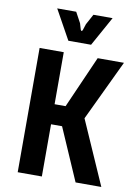

<svg xmlns="http://www.w3.org/2000/svg" viewBox="-100 -999 774 1065"><g transform="rotate(10 287.0 -466.5)"><path d="M76 0H212V-294H274L402 0H547L389 -359L551 -700H403L274 -407H212V-700H76ZM226 -767H354L446 -933H338L306 -874L295 -840C292 -831 286 -831 283 -840L273 -874L241 -933H134Z"/></g></svg>

Font: Finlandica SemiBold
Style: Regular
Weight: 600
Designer: Niklas Ekholm, Juho Hiilivirta, Jaakko Suomalainen
Foundry: Helsinki Type Studio
Version: Version 2.000;Glyphs 3.2 (3202)